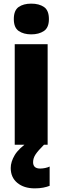

<svg xmlns="http://www.w3.org/2000/svg" viewBox="-20 -796 344 1056"><path d="M152 -776Q195 -776 222 -757.5Q249 -739 249 -691Q249 -644 221.5 -625.5Q194 -607 152 -607Q110 -607 83 -625.5Q56 -644 56 -691Q56 -739 82.5 -757.5Q109 -776 152 -776ZM242 -553V0H61V-553ZM162 96Q162 131 201 131Q214 131 228.5 128Q243 125 253 120V226Q238 232 217.5 236Q197 240 171 240Q112 240 75.5 210Q39 180 39 128Q39 94 61 57Q83 20 144 -22L222 0Q189 33 175.5 53.5Q162 74 162 96Z"/></svg>

Font: Noto Sans Bengali SemiCondensed Black
Style: Regular
Weight: 900
Width: 4
Designer: Joana Ranito - Universal Thirst; Jelle Bosma - Monotype Design Team
Foundry: Universal Thirst ehf.
Version: Version 3.000; ttfautohint (v1.8.4.7-5d5b)